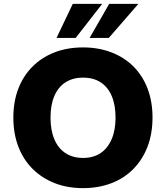

<svg xmlns="http://www.w3.org/2000/svg" viewBox="-20 -961 857 992"><path d="M409 11Q328 11 262 -15Q196 -41 148 -89Q100 -137 74.5 -204Q49 -271 49 -353Q49 -436 74.5 -502.5Q100 -569 148 -617Q196 -665 262 -690.5Q328 -716 409 -716Q489 -716 555.5 -690.5Q622 -665 669.5 -617.5Q717 -570 742.5 -503Q768 -436 768 -354Q768 -271 742.5 -204Q717 -137 669.5 -88.5Q622 -40 555.5 -14.5Q489 11 409 11ZM409 -145Q462 -145 499 -169.5Q536 -194 556.5 -241Q577 -288 577 -353Q577 -419 557 -465.5Q537 -512 499.5 -536Q462 -560 409 -560Q357 -560 319 -536Q281 -512 261 -465.5Q241 -419 241 -353Q241 -288 261 -241Q281 -194 319 -169.5Q357 -145 409 -145ZM272 -765 356 -941H508L371 -765ZM443 -765 544 -941H695L542 -765Z"/></svg>

Font: Nunito Sans 11pt Black
Style: Regular
Weight: 900
Version: Version 3.101;gftools[0.9.27]